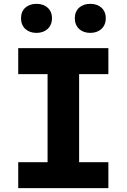

<svg xmlns="http://www.w3.org/2000/svg" viewBox="-20 -981 660 1001"><path d="M75 0H545V-135.5H392.5V-594.5H545V-730H75V-594.5H228V-135.5H75ZM170 -809.5C218.5 -809.5 251 -839.5 251 -886C251 -932 218.5 -961 170 -961C122 -961 89.5 -932 89.5 -886C89.5 -839.5 122 -809.5 170 -809.5ZM450.5 -809.5C499 -809.5 531.5 -839.5 531.5 -886C531.5 -932 499 -961 450.5 -961C402.5 -961 370 -932 370 -886C370 -839.5 402.5 -809.5 450.5 -809.5Z"/></svg>

Font: Monaspace Neon ExtraBold
Style: Regular
Weight: 800
Designer: Riley Cran & the Lettermatic Team
Foundry: Lettermatic
Version: Version 1.200 (Monaspace Neon)